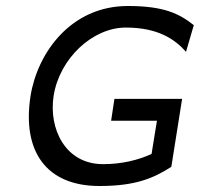

<svg xmlns="http://www.w3.org/2000/svg" viewBox="-20 -610 667 641"><path d="M82 -290C53 -104 135 11 312 11C433 11 492 -15 552 -53L588 -280H362L351 -207H504L486 -96C442 -76 388 -62 324 -62C198 -62 142 -180 159 -290C179 -416 290 -518 400 -518C506 -518 563 -480 601 -437L627 -526C579 -564 528 -590 407 -590C216 -590 105 -433 82 -290Z"/></svg>

Font: Charger Sport
Style: ExtObl
Weight: 400
Designer: Jasper
Foundry: Cannot Into Space Fonts
Version: Version 1.1